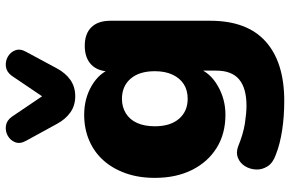

<svg xmlns="http://www.w3.org/2000/svg" viewBox="-190 -625 1006 666"><g transform="rotate(-90 313.0 -292.0)"><path d="M296 191Q241 191 193 183.5Q145 176 110 162Q81 152 69 133Q57 114 58 93Q59 72 69.5 55Q80 38 98 30.5Q116 23 138 31Q182 49 218 54.5Q254 60 279 60Q340 60 370.5 34.5Q401 9 401 -45V-108H409Q394 -66 348 -39.5Q302 -13 248 -13Q182 -13 133 -43.5Q84 -74 56.5 -129Q29 -184 29 -258Q29 -314 45 -359Q61 -404 89.5 -436Q118 -468 158.5 -485.5Q199 -503 248 -503Q304 -503 348.5 -477Q393 -451 408 -409L398 -368V-412Q398 -455 421.5 -478Q445 -501 487 -501Q529 -501 551.5 -478Q574 -455 574 -412V-66Q574 62 502 126.5Q430 191 296 191ZM303 -144Q333 -144 354 -157.5Q375 -171 387 -196.5Q399 -222 399 -258Q399 -312 373 -342Q347 -372 303 -372Q275 -372 253 -358.5Q231 -345 219.5 -319.5Q208 -294 208 -258Q208 -204 234 -174Q260 -144 303 -144ZM312 -534Q280 -534 256 -551Q232 -568 216 -598L158 -704Q146 -725 152.5 -742Q159 -759 175 -768Q191 -777 209.5 -774.5Q228 -772 241 -754L312 -649L383 -754Q396 -772 414.5 -774.5Q433 -777 449 -768Q465 -759 471.5 -742Q478 -725 466 -704L409 -598Q393 -568 369 -551Q345 -534 312 -534Z"/></g></svg>

Font: Nunito ExtraLight Black
Style: Regular
Weight: 900
Version: Version 3.602